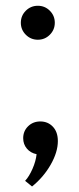

<svg xmlns="http://www.w3.org/2000/svg" viewBox="-20 -535 278 679"><path d="M109.4 10.3Q87.9 5.9 75 -9.5Q62 -24.9 62 -46.4Q62 -71.3 79.3 -88.4Q96.7 -105.5 122.6 -105.5Q149.4 -105.5 167 -86.9Q184.6 -68.4 184.6 -36.1Q184.6 2.9 159.2 47.4Q133.8 91.8 93.3 124.5L68.8 104.5Q83 89.4 95 62Q106.9 34.7 109.4 10.3ZM156.2 -412.1Q138.7 -394.5 113.8 -394.5Q88.9 -394.5 71.3 -412.1Q53.7 -429.7 53.7 -454.6Q53.7 -479.5 71.3 -497.1Q88.9 -514.6 113.8 -514.6Q138.7 -514.6 156.2 -497.1Q173.8 -479.5 173.8 -454.6Q173.8 -429.7 156.2 -412.1Z"/></svg>

Font: Spartan MB Med
Style: Regular
Weight: 500
Designer: Matt Bailey, Mirko Velimirovic
Foundry: Matt Bailey
Version: Version 1.005